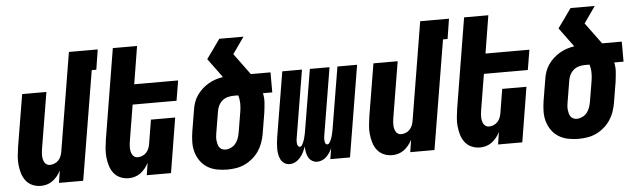

<svg xmlns="http://www.w3.org/2000/svg" viewBox="-47 -908 3595 1089"><g transform="rotate(-5 1750.0 -363.5)"><path d="M147 8Q121 8 98.5 -2Q76 -12 61.5 -31Q47 -50 40 -73.5Q33 -97 30.5 -122Q28 -147 30.5 -173Q33 -199 37 -225L86 -520H224L172 -206Q170 -195 169 -185Q168 -175 168 -164.5Q168 -154 170 -144Q172 -134 176.5 -125.5Q181 -117 189 -111.5Q197 -106 208 -106Q221 -106 234.5 -111.5Q248 -117 257.5 -127.5Q267 -138 272 -151Q277 -164 279 -178L371 -735H535L517 -621H491L388 0H250L261 -70Q253 -54 241 -39Q229 -24 214 -13Q199 -2 181.5 3Q164 8 147 8Z M647 8Q621 8 598.5 -2Q576 -12 561.5 -31Q547 -50 540 -73.5Q533 -97 530.5 -122Q528 -147 530.5 -173Q533 -199 537 -225L621 -735H759L724 -520H974L955 -406H705L672 -206Q670 -195 669 -185Q668 -175 668 -164.5Q668 -154 670 -144Q672 -134 676.5 -125.5Q681 -117 689 -111.5Q697 -106 708 -106Q721 -106 734.5 -111.5Q748 -117 757.5 -127.5Q767 -138 772 -151Q777 -164 779 -178L801 -312H939L888 0H750L761 -70Q753 -54 741 -39Q729 -24 714 -13Q699 -2 681.5 3Q664 8 647 8Z M1208 8Q1177 8 1148 2Q1119 -4 1095.5 -18.5Q1072 -33 1055.5 -56Q1039 -79 1031 -106.5Q1023 -134 1023.5 -164Q1024 -194 1029 -225L1049 -345Q1052 -366 1059 -387Q1066 -408 1079 -427Q1092 -446 1109 -461.5Q1126 -477 1145.5 -488.5Q1165 -500 1186.5 -507Q1208 -514 1229 -517L1149 -626Q1169 -653 1188.5 -680.5Q1208 -708 1227 -735H1365L1299 -641L1388 -520H1500V-406H1447Q1453 -380 1451 -352Q1449 -324 1445 -295L1425 -175Q1421 -151 1412 -126Q1403 -101 1388 -79Q1373 -57 1352 -39.5Q1331 -22 1307.5 -11Q1284 0 1258 4Q1232 8 1208 8ZM1208 -106Q1223 -106 1239 -113.5Q1255 -121 1265.5 -134Q1276 -147 1281.5 -162.5Q1287 -178 1290 -194L1310 -314Q1314 -338 1313.5 -361.5Q1313 -385 1306 -406H1280Q1263 -406 1246 -401.5Q1229 -397 1215.5 -385.5Q1202 -374 1194 -358Q1186 -342 1184 -326L1164 -206Q1162 -195 1161 -184Q1160 -173 1161 -162.5Q1162 -152 1164.5 -142Q1167 -132 1172.5 -123.5Q1178 -115 1187.5 -110.5Q1197 -106 1208 -106Z M1564 8Q1547 8 1533.5 -0.5Q1520 -9 1513 -23Q1506 -37 1503 -53Q1500 -69 1500 -85.5Q1500 -102 1501.5 -118.5Q1503 -135 1506 -152L1567 -520H1679L1615 -133Q1614 -126 1613.5 -119Q1613 -112 1614 -105Q1615 -98 1618.5 -91.5Q1622 -85 1629 -85Q1637 -85 1641.5 -93Q1646 -101 1649.5 -108.5Q1653 -116 1655.5 -124Q1658 -132 1659.5 -139.5Q1661 -147 1663 -155Q1665 -163 1666 -171L1724 -520H1836L1772 -133Q1771 -126 1770.5 -119Q1770 -112 1771 -105Q1772 -98 1775 -91.5Q1778 -85 1786 -85Q1793 -85 1798 -93Q1803 -101 1806.5 -108.5Q1810 -116 1812.5 -124Q1815 -132 1816.5 -139.5Q1818 -147 1820 -155Q1822 -163 1823 -171L1881 -520H1993L1907 0H1795L1805 -61Q1799 -48 1791 -36Q1783 -24 1772 -13.5Q1761 -3 1747.5 2.5Q1734 8 1720 8Q1704 8 1690.5 -0.5Q1677 -9 1670 -22.5Q1663 -36 1660 -52Q1657 -68 1657 -84Q1651 -68 1643.5 -52.5Q1636 -37 1624 -23Q1612 -9 1596 -0.5Q1580 8 1564 8Z M2147 8Q2121 8 2098.5 -2Q2076 -12 2061.5 -31Q2047 -50 2040 -73.5Q2033 -97 2030.5 -122Q2028 -147 2030.5 -173Q2033 -199 2037 -225L2086 -520H2224L2172 -206Q2170 -195 2169 -185Q2168 -175 2168 -164.5Q2168 -154 2170 -144Q2172 -134 2176.5 -125.5Q2181 -117 2189 -111.5Q2197 -106 2208 -106Q2221 -106 2234.5 -111.5Q2248 -117 2257.5 -127.5Q2267 -138 2272 -151Q2277 -164 2279 -178L2371 -735H2535L2517 -621H2491L2388 0H2250L2261 -70Q2253 -54 2241 -39Q2229 -24 2214 -13Q2199 -2 2181.5 3Q2164 8 2147 8Z M2647 8Q2621 8 2598.5 -2Q2576 -12 2561.5 -31Q2547 -50 2540 -73.5Q2533 -97 2530.5 -122Q2528 -147 2530.5 -173Q2533 -199 2537 -225L2621 -735H2759L2724 -520H2974L2955 -406H2705L2672 -206Q2670 -195 2669 -185Q2668 -175 2668 -164.5Q2668 -154 2670 -144Q2672 -134 2676.5 -125.5Q2681 -117 2689 -111.5Q2697 -106 2708 -106Q2721 -106 2734.5 -111.5Q2748 -117 2757.5 -127.5Q2767 -138 2772 -151Q2777 -164 2779 -178L2801 -312H2939L2888 0H2750L2761 -70Q2753 -54 2741 -39Q2729 -24 2714 -13Q2699 -2 2681.5 3Q2664 8 2647 8Z M3208 8Q3177 8 3148 2Q3119 -4 3095.5 -18.5Q3072 -33 3055.5 -56Q3039 -79 3031 -106.5Q3023 -134 3023.5 -164Q3024 -194 3029 -225L3049 -345Q3052 -366 3059 -387Q3066 -408 3079 -427Q3092 -446 3109 -461.5Q3126 -477 3145.5 -488.5Q3165 -500 3186.5 -507Q3208 -514 3229 -517L3149 -626Q3169 -653 3188.5 -680.5Q3208 -708 3227 -735H3365L3299 -641L3388 -520H3500V-406H3447Q3453 -380 3451 -352Q3449 -324 3445 -295L3425 -175Q3421 -151 3412 -126Q3403 -101 3388 -79Q3373 -57 3352 -39.5Q3331 -22 3307.5 -11Q3284 0 3258 4Q3232 8 3208 8ZM3208 -106Q3223 -106 3239 -113.5Q3255 -121 3265.5 -134Q3276 -147 3281.5 -162.5Q3287 -178 3290 -194L3310 -314Q3314 -338 3313.5 -361.5Q3313 -385 3306 -406H3280Q3263 -406 3246 -401.5Q3229 -397 3215.5 -385.5Q3202 -374 3194 -358Q3186 -342 3184 -326L3164 -206Q3162 -195 3161 -184Q3160 -173 3161 -162.5Q3162 -152 3164.5 -142Q3167 -132 3172.5 -123.5Q3178 -115 3187.5 -110.5Q3197 -106 3208 -106Z"/></g></svg>

Font: Iosevka Term Curly Hv Obl
Style: Regular
Weight: 900
Italic angle: -9°
Designer: Belleve Invis
Foundry: Belleve Invis
Version: Version 32.3.0